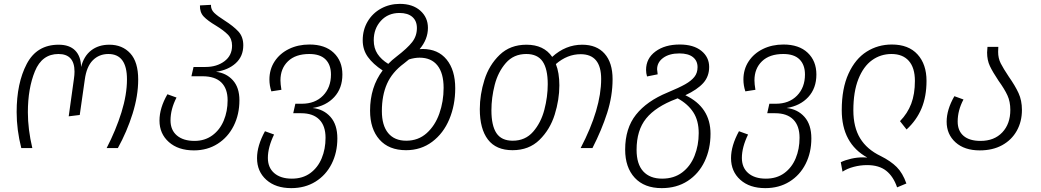

<svg xmlns="http://www.w3.org/2000/svg" viewBox="-20 -765 5376 992"><path d="M66 -186Q66 -335 118 -434.5Q170 -534 283 -534Q339 -534 368.5 -504Q398 -474 399 -419Q413 -475 451 -504.5Q489 -534 545 -534Q612 -534 653 -489.5Q694 -445 694 -354Q694 -270 665 -177.5Q636 -85 589 0H531Q579 -93 607.5 -184.5Q636 -276 636 -355Q636 -486 540 -486Q492 -486 459.5 -453.5Q427 -421 418 -353L392 -171L335 -164L362 -358Q365 -378 365 -395Q365 -486 282 -486Q197 -486 160.5 -397Q124 -308 124 -185Q124 -97 147 0H90Q66 -94 66 -186Z M1217 -247Q1217 -174 1187.5 -115Q1158 -56 1104.5 -22Q1051 12 982 12Q901 12 852.5 -31Q804 -74 804 -142Q804 -207 845 -278L892 -261Q861 -201 861 -143Q861 -93 894 -65Q927 -37 985 -37Q1038 -37 1077 -65.5Q1116 -94 1136 -142Q1156 -190 1156 -247Q1156 -307 1123.5 -339Q1091 -371 1026 -371H969L980 -419H1042Q1100 -419 1139.5 -448.5Q1179 -478 1179 -529Q1179 -564 1157.5 -586Q1136 -608 1095 -633Q1053 -658 1032.5 -679.5Q1012 -701 1013 -737L1070 -740Q1069 -716 1086.5 -699Q1104 -682 1139 -660Q1186 -630 1211.5 -602.5Q1237 -575 1237 -531Q1237 -474 1198 -438.5Q1159 -403 1096 -394Q1149 -388 1183 -350.5Q1217 -313 1217 -247Z M1723 -50Q1723 23 1693.5 81.5Q1664 140 1610 173.5Q1556 207 1485 207Q1404 207 1356 164Q1308 121 1308 52Q1308 -12 1349 -87L1396 -70Q1364 -4 1364 51Q1364 101 1397 129.5Q1430 158 1488 158Q1544 158 1583 129.5Q1622 101 1642 53Q1662 5 1662 -53Q1662 -115 1629.5 -147.5Q1597 -180 1536 -180H1495L1506 -229H1539Q1608 -229 1649 -271Q1690 -313 1690 -380Q1690 -430 1662 -458Q1634 -486 1578 -486Q1507 -486 1468 -448.5Q1429 -411 1429 -350Q1429 -331 1434 -301L1382 -293Q1372 -323 1372 -354Q1372 -407 1399 -448Q1426 -489 1473 -512Q1520 -535 1579 -535Q1659 -535 1704 -492.5Q1749 -450 1749 -380Q1749 -309 1707 -263.5Q1665 -218 1595 -207Q1652 -201 1687.5 -161Q1723 -121 1723 -50Z M2332 -309Q2332 -222 2301.5 -149Q2271 -76 2213 -32.5Q2155 11 2078 11Q1989 11 1940.5 -44Q1892 -99 1892 -193Q1892 -315 1957 -401Q1907 -434 1880.5 -471Q1854 -508 1854 -557Q1854 -611 1879.5 -654Q1905 -697 1949 -721Q1993 -745 2046 -745Q2112 -745 2151.5 -710Q2191 -675 2191 -621Q2191 -562 2148 -511Q2153 -512 2163 -512Q2243 -512 2287.5 -457.5Q2332 -403 2332 -309ZM1986 -435Q2004 -454 2029 -473Q2085 -516 2109.5 -547.5Q2134 -579 2134 -620Q2134 -657 2110.5 -677.5Q2087 -698 2044 -698Q1985 -698 1948 -657.5Q1911 -617 1911 -557Q1911 -516 1930.5 -486.5Q1950 -457 1986 -435ZM2272 -311Q2272 -387 2240 -427Q2208 -467 2148 -467Q2122 -467 2093 -458L2067 -437Q2006 -392 1979.5 -332Q1953 -272 1953 -191Q1953 -117 1985.5 -77.5Q2018 -38 2079 -38Q2141 -38 2184.5 -77Q2228 -116 2250 -178.5Q2272 -241 2272 -311Z M3145 -356Q3145 -269 3117 -181.5Q3089 -94 3041 0H2980Q3086 -203 3086 -357Q3086 -485 2980 -485Q2911 -485 2852 -434Q2870 -389 2870 -324Q2870 -250 2846 -173Q2822 -96 2767.5 -42.5Q2713 11 2628 11Q2543 11 2501 -44Q2459 -99 2459 -201Q2459 -276 2483 -352.5Q2507 -429 2561.5 -481.5Q2616 -534 2700 -534Q2790 -534 2833 -471Q2902 -534 2988 -534Q3063 -534 3104 -487.5Q3145 -441 3145 -356ZM2810 -330Q2810 -409 2783.5 -447.5Q2757 -486 2699 -486Q2634 -486 2593.5 -439.5Q2553 -393 2536 -326.5Q2519 -260 2519 -195Q2519 -116 2545 -77Q2571 -38 2629 -38Q2694 -38 2734.5 -84.5Q2775 -131 2792.5 -198Q2810 -265 2810 -330Z M3651 -74Q3651 5 3620.5 69Q3590 133 3533 170Q3476 207 3399 207Q3309 207 3259.5 153.5Q3210 100 3210 8Q3210 -102 3266 -172.5Q3322 -243 3429 -287Q3489 -312 3520 -329.5Q3551 -347 3567.5 -367.5Q3584 -388 3584 -418Q3584 -451 3560 -470Q3536 -489 3490 -489Q3438 -489 3406.5 -466Q3375 -443 3375 -407Q3375 -402 3378 -381L3323 -370Q3318 -387 3318 -404Q3318 -463 3366.5 -499Q3415 -535 3492 -535Q3563 -535 3603.5 -502.5Q3644 -470 3644 -419Q3644 -370 3613.5 -336Q3583 -302 3521 -273Q3651 -211 3651 -74ZM3590 -77Q3590 -142 3562 -185Q3534 -228 3481 -257L3474 -254Q3368 -214 3318.5 -153Q3269 -92 3269 9Q3269 83 3303.5 120.5Q3338 158 3401 158Q3462 158 3504.5 126Q3547 94 3568.5 40Q3590 -14 3590 -77Z M4172 -50Q4172 23 4142.5 81.5Q4113 140 4059 173.5Q4005 207 3934 207Q3853 207 3805 164Q3757 121 3757 52Q3757 -12 3798 -87L3845 -70Q3813 -4 3813 51Q3813 101 3846 129.5Q3879 158 3937 158Q3993 158 4032 129.5Q4071 101 4091 53Q4111 5 4111 -53Q4111 -115 4078.5 -147.5Q4046 -180 3985 -180H3944L3955 -229H3988Q4057 -229 4098 -271Q4139 -313 4139 -380Q4139 -430 4111 -458Q4083 -486 4027 -486Q3956 -486 3917 -448.5Q3878 -411 3878 -350Q3878 -331 3883 -301L3831 -293Q3821 -323 3821 -354Q3821 -407 3848 -448Q3875 -489 3922 -512Q3969 -535 4028 -535Q4108 -535 4153 -492.5Q4198 -450 4198 -380Q4198 -309 4156 -263.5Q4114 -218 4044 -207Q4101 -201 4136.5 -161Q4172 -121 4172 -50Z M4460 88Q4425 88 4391 97Q4357 106 4333 122L4324 73Q4347 62 4377.5 55Q4408 48 4439 48Q4454 48 4461 49Q4329 -24 4329 -196Q4329 -308 4364 -384.5Q4399 -461 4457.5 -498Q4516 -535 4588 -535Q4674 -535 4720.5 -484Q4767 -433 4767 -347Q4767 -267 4741.5 -205.5Q4716 -144 4664 -96L4630 -139Q4669 -179 4688 -229Q4707 -279 4707 -347Q4707 -415 4675.5 -450.5Q4644 -486 4586 -486Q4530 -486 4485.5 -454Q4441 -422 4415 -356.5Q4389 -291 4389 -195Q4389 -108 4424 -50.5Q4459 7 4530 41Q4582 67 4613 98Q4644 129 4663 183L4615 203Q4596 147 4559 117.5Q4522 88 4460 88Z M5192 -369Q5225 -322 5242.5 -284Q5260 -246 5260 -197Q5260 -137 5233.5 -89.5Q5207 -42 5158 -15Q5109 12 5042 12Q4963 12 4917 -29.5Q4871 -71 4871 -136Q4871 -199 4911 -268L4958 -251Q4928 -195 4928 -137Q4928 -89 4958.5 -63Q4989 -37 5046 -37Q5117 -37 5158.5 -81Q5200 -125 5200 -197Q5200 -240 5185 -272.5Q5170 -305 5139 -348Q5109 -393 5094.5 -423.5Q5080 -454 5080 -494Q5080 -505 5082 -523H5138Q5137 -514 5137 -497Q5137 -464 5150.5 -437.5Q5164 -411 5192 -369Z"/></svg>

Font: FiraGO Light
Style: Italic
Weight: 300
Italic angle: -8°
Designer: bBox Type GmbH
Foundry: bBox Type GmbH
Version: Version 1.001